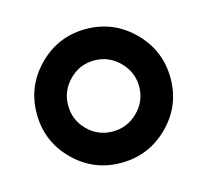

<svg xmlns="http://www.w3.org/2000/svg" viewBox="-68 -953 595 551"><g transform="rotate(-15 229.5 -677.5)"><path d="M229 -479Q147 -479 88.9 -537.1Q30.8 -595.2 30.8 -677.2Q30.8 -759.8 88.9 -818.1Q147 -876.5 229 -876.5Q311.5 -876.5 369.9 -818.1Q428.2 -759.8 428.2 -677.2Q428.2 -595.2 369.9 -537.1Q311.5 -479 229 -479ZM335 -677.2Q335 -720.7 303.7 -752Q272.5 -783.2 229 -783.2Q186 -783.2 155 -752Q124 -720.7 124 -677.2Q124 -633.8 154.8 -603Q185.5 -572.3 229 -572.3Q272.5 -572.3 303.7 -603.3Q335 -634.3 335 -677.2Z"/></g></svg>

Font: Goblin
Style: Regular
Weight: 400
Designer: Riccardo De Franceschi
Foundry: Sorkin Type Co.
Version: Version 1.001